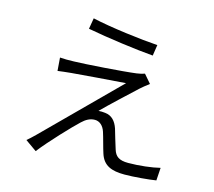

<svg xmlns="http://www.w3.org/2000/svg" viewBox="-114 -925 1228 1104"><g transform="rotate(15 500.0 -373.0)"><path d="M312 -785 301 -720C423 -697 596 -674 695 -666L705 -731C611 -737 420 -760 312 -785ZM722 -504 679 -554C669 -550 649 -545 632 -543C558 -533 325 -517 266 -516C234 -515 206 -515 183 -517L189 -439C211 -442 236 -445 268 -448C330 -453 507 -468 588 -473C488 -374 203 -89 165 -51C147 -33 130 -18 119 -9L187 39C241 -31 356 -152 394 -187C417 -209 441 -223 470 -223C498 -223 521 -203 532 -169C542 -139 557 -78 567 -48C588 18 637 37 715 37C769 37 859 29 901 22L906 -54C859 -42 782 -33 718 -33C664 -33 641 -50 629 -89C618 -122 603 -175 594 -205C580 -246 556 -273 516 -277C505 -279 487 -279 476 -278C516 -319 632 -427 669 -461C680 -471 705 -492 722 -504Z"/></g></svg>

Font: Noto Sans CJK SC DemiLight
Style: Regular
Weight: 350
Designer: Ryoko NISHIZUKA 西塚涼子 (kana, bopomofo & ideographs); Paul D. Hunt (Latin, Greek & Cyrillic); Sandoll Communications 산돌커뮤니
Foundry: Adobe
Version: Version 2.004;hotconv 1.0.118;makeotfexe 2.5.65603